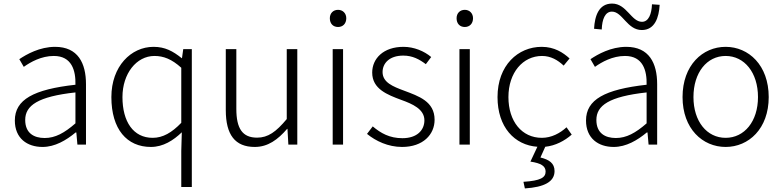

<svg xmlns="http://www.w3.org/2000/svg" viewBox="-20 -809 4376 1074"><path d="M218 13C287 13 350 -24 403 -68H407L413 0H461V-338C461 -456 416 -547 288 -547C202 -547 128 -505 88 -478L113 -435C151 -462 211 -496 281 -496C382 -496 404 -414 402 -335C168 -309 63 -252 63 -135C63 -35 132 13 218 13ZM230 -37C170 -37 121 -64 121 -138C121 -219 192 -269 402 -292V-119C340 -65 289 -37 230 -37Z M994 237H1053V-534H1005L998 -484H996C947 -523 903 -547 839 -547C713 -547 603 -438 603 -266C603 -86 690 13 824 13C893 13 950 -24 997 -69L994 35ZM834 -38C726 -38 665 -128 665 -266C665 -397 743 -496 844 -496C895 -496 941 -478 994 -430V-122C941 -67 891 -38 834 -38Z M1405 13C1479 13 1534 -28 1586 -88H1588L1593 0H1643V-534H1584V-143C1524 -71 1479 -39 1418 -39C1336 -39 1302 -90 1302 -200V-534H1243V-193C1243 -55 1295 13 1405 13Z M1841 0H1899V-534H1841ZM1871 -658C1897 -658 1917 -676 1917 -707C1917 -735 1897 -754 1871 -754C1844 -754 1825 -735 1825 -707C1825 -676 1844 -658 1871 -658Z M2229 13C2347 13 2411 -57 2411 -139C2411 -242 2322 -271 2240 -302C2178 -325 2120 -348 2120 -406C2120 -454 2157 -498 2236 -498C2288 -498 2326 -477 2362 -450L2392 -490C2353 -523 2296 -547 2237 -547C2124 -547 2062 -481 2062 -403C2062 -311 2147 -279 2225 -250C2286 -228 2354 -199 2354 -136C2354 -81 2313 -36 2231 -36C2159 -36 2110 -64 2065 -102L2033 -60C2082 -20 2151 13 2229 13Z M2550 0H2608V-534H2550ZM2580 -658C2606 -658 2626 -676 2626 -707C2626 -735 2606 -754 2580 -754C2553 -754 2534 -735 2534 -707C2534 -676 2553 -658 2580 -658Z M2916 245C3024 238 3082 208 3082 148C3082 104 3052 84 3003 72L3030 12C3087 6 3138 -21 3178 -56L3149 -97C3113 -64 3065 -38 3011 -38C2899 -38 2824 -130 2824 -266C2824 -403 2905 -496 3012 -496C3061 -496 3100 -473 3133 -442L3166 -482C3130 -515 3081 -547 3010 -547C2878 -547 2763 -444 2763 -266C2763 -98 2858 3 2986 12L2947 95C3007 104 3032 120 3032 151C3032 184 3004 202 2908 208Z M3413 13C3482 13 3545 -24 3598 -68H3602L3608 0H3656V-338C3656 -456 3611 -547 3483 -547C3397 -547 3323 -505 3283 -478L3308 -435C3346 -462 3406 -496 3476 -496C3577 -496 3599 -414 3597 -335C3363 -309 3258 -252 3258 -135C3258 -35 3327 13 3413 13ZM3425 -37C3365 -37 3316 -64 3316 -138C3316 -219 3387 -269 3597 -292V-119C3535 -65 3484 -37 3425 -37ZM3570 -641C3643 -641 3666 -711 3670 -782L3627 -785C3625 -730 3608 -687 3571 -687C3511 -687 3485 -789 3404 -789C3330 -789 3307 -721 3303 -648L3346 -644C3348 -702 3365 -744 3403 -744C3462 -744 3488 -641 3570 -641Z M4039 13C4168 13 4280 -89 4280 -266C4280 -444 4168 -547 4039 -547C3910 -547 3798 -444 3798 -266C3798 -89 3910 13 4039 13ZM4039 -38C3934 -38 3859 -130 3859 -266C3859 -403 3934 -496 4039 -496C4144 -496 4220 -403 4220 -266C4220 -130 4144 -38 4039 -38Z"/></svg>

Font: Noto Sans HK Light
Style: Regular
Weight: 300
Designer: Ryoko NISHIZUKA 西塚涼子 (kana, bopomofo & ideographs); Paul D. Hunt (Latin, Greek & Cyrillic); Sandoll Communications 산돌커뮤니
Foundry: Adobe
Version: Version 2.004;hotconv 1.0.118;makeotfexe 2.5.65603